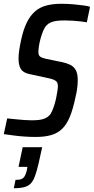

<svg xmlns="http://www.w3.org/2000/svg" viewBox="-27 -716 496 1015"><path d="M162 8Q135 8 104 6Q73 4 44 0Q15 -4 -7 -7L11 -90Q33 -88 56.5 -85.5Q80 -83 102 -81.5Q124 -80 140 -80Q162 -80 179 -82Q196 -84 209.5 -89.5Q223 -95 233 -105Q240 -111 247 -126Q254 -141 260 -160Q266 -179 270 -198.5Q274 -218 276.5 -234.5Q279 -251 279 -260Q279 -275 273.5 -282.5Q268 -290 256 -295Q244 -300 223 -304L126 -325Q95 -332 83 -351.5Q71 -371 71 -407Q71 -426 74.5 -450Q78 -474 84 -502Q96 -559 114.5 -596.5Q133 -634 158.5 -656Q184 -678 218.5 -687Q253 -696 298 -696Q333 -696 363.5 -693Q394 -690 416.5 -687Q439 -684 449 -680L432 -598Q421 -600 402 -602.5Q383 -605 360.5 -606.5Q338 -608 315 -608Q290 -608 272 -605.5Q254 -603 241.5 -597.5Q229 -592 220 -583Q210 -573 202 -554.5Q194 -536 188 -514.5Q182 -493 179 -473.5Q176 -454 176 -442Q176 -423 185.5 -416.5Q195 -410 216 -405L304 -387Q326 -382 344 -373.5Q362 -365 373 -346.5Q384 -328 384 -292Q384 -282 383 -268.5Q382 -255 379.5 -238.5Q377 -222 372 -202Q359 -139 342 -98Q325 -57 300.5 -34Q276 -11 242 -1.5Q208 8 162 8ZM46 279 55 235Q76 235 86.5 230.5Q97 226 103 216Q109 206 114 188L118 166H71L93 62H196L177 148Q168 186 159 212Q150 238 137 252.5Q124 267 102.5 273Q81 279 46 279Z"/></svg>

Font: Saira Condensed Medium
Style: Italic
Weight: 500
Width: 3
Italic angle: -12°
Designer: Hector Gatti with collaboration of the Omnibus-Type team
Foundry: Omnibus-Type
Version: Version 1.101